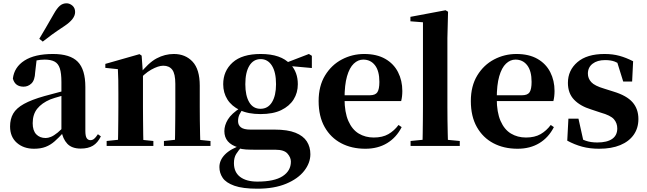

<svg xmlns="http://www.w3.org/2000/svg" viewBox="-20 -884 3919 1163"><path d="M186 17Q123 17 82 -19Q41 -55 41 -118Q41 -163 60 -196Q79 -229 125 -254.5Q171 -280 249 -302Q288 -313 338.5 -326Q389 -339 429 -349V-323Q389 -313 349 -302Q309 -291 285 -282Q233 -260 205.5 -225.5Q178 -191 178 -138Q178 -93 199.5 -70.5Q221 -48 257 -48Q271 -48 288.5 -55Q306 -62 329.5 -81Q353 -100 385 -136L402 -81H364Q336 -50 311 -28Q286 -6 256.5 5.5Q227 17 186 17ZM469 16Q415 16 387.5 -13.5Q360 -43 352 -92V-95V-387Q352 -440 342.5 -469.5Q333 -499 310.5 -511Q288 -523 250 -523Q225 -523 198.5 -517.5Q172 -512 135 -498L202 -523L193 -446Q191 -398 170.5 -378.5Q150 -359 123 -359Q71 -359 58 -408Q66 -477 128 -517Q190 -557 301 -557Q405 -557 451 -510Q497 -463 497 -357V-91Q497 -60 505 -47.5Q513 -35 528 -35Q540 -35 550 -43Q560 -51 573 -71L591 -58Q572 -19 543 -1.5Q514 16 469 16ZM218 -649Q236 -679 255.5 -712.5Q275 -746 306 -800Q325 -834 342.5 -849Q360 -864 383 -864Q402 -864 418.5 -850Q435 -836 435 -811Q435 -790 419 -769Q403 -748 370 -726Q323 -695 293.5 -673.5Q264 -652 239 -632Z M626 0V-30L731 -41H802L909 -30V0ZM694 0Q695 -26 695.5 -68Q696 -110 696.5 -156Q697 -202 697 -236V-316Q697 -365 696.5 -397Q696 -429 694 -465L618 -473V-497L825 -556L838 -547L846 -435V-432V-236Q846 -202 846.5 -156Q847 -110 847.5 -68Q848 -26 849 0ZM973 0V-30L1076 -41H1146L1255 -30V0ZM1039 0Q1040 -26 1040.5 -67.5Q1041 -109 1041.5 -155Q1042 -201 1042 -236V-376Q1042 -437 1023.5 -461.5Q1005 -486 969 -486Q939 -486 896 -462Q853 -438 810 -386L806 -431H822Q879 -504 929 -530.5Q979 -557 1033 -557Q1103 -557 1146.5 -510.5Q1190 -464 1190 -365V-236Q1190 -201 1190.5 -155Q1191 -109 1192 -67.5Q1193 -26 1194 0Z M1539 259Q1450 259 1399.5 241Q1349 223 1329 193.5Q1309 164 1309 128Q1309 86 1343 51.5Q1377 17 1446 -6L1449 0Q1424 27 1410.5 49Q1397 71 1397 104Q1397 159 1434.5 187.5Q1472 216 1539 216Q1641 216 1691.5 183.5Q1742 151 1742 95Q1742 70 1721.5 46.5Q1701 23 1649 23H1536Q1494 23 1469.5 21.5Q1445 20 1423 13V9Q1339 -16 1339 -90Q1339 -125 1360.5 -160.5Q1382 -196 1438 -232V-241L1457 -232Q1439 -208 1430.5 -190.5Q1422 -173 1422 -150Q1422 -126 1439.5 -112.5Q1457 -99 1497 -99H1643Q1722 -99 1769.5 -80Q1817 -61 1838.5 -27.5Q1860 6 1860 50Q1860 103 1822.5 151Q1785 199 1713 229Q1641 259 1539 259ZM1558 -193Q1483 -193 1433 -217Q1383 -241 1357.5 -281.5Q1332 -322 1332 -374Q1332 -454 1389 -505.5Q1446 -557 1559 -557Q1621 -557 1665.5 -541.5Q1710 -526 1736 -497L1741 -493Q1784 -446 1784 -374Q1784 -322 1758.5 -281.5Q1733 -241 1683.5 -217Q1634 -193 1558 -193ZM1558 -225Q1603 -225 1627.5 -265Q1652 -305 1652 -374Q1652 -447 1627 -486.5Q1602 -526 1559 -526Q1515 -526 1490.5 -486Q1466 -446 1466 -374Q1466 -305 1489.5 -265Q1513 -225 1558 -225ZM1702 -487V-502H1708L1851 -557L1869 -546V-472Z M2193 17Q2110 17 2046.5 -16.5Q1983 -50 1946.5 -114.5Q1910 -179 1910 -272Q1910 -363 1949 -427Q1988 -491 2051 -524Q2114 -557 2186 -557Q2262 -557 2313.5 -527.5Q2365 -498 2391 -447Q2417 -396 2417 -333Q2417 -299 2410 -272H1974V-307H2220Q2254 -307 2266 -325.5Q2278 -344 2278 -388Q2278 -454 2251.5 -488.5Q2225 -523 2180 -523Q2149 -523 2123 -498.5Q2097 -474 2082 -422Q2067 -370 2067 -286Q2067 -204 2090 -151.5Q2113 -99 2153 -75Q2193 -51 2244 -51Q2297 -51 2332.5 -71.5Q2368 -92 2394 -127L2413 -114Q2381 -51 2325 -17Q2269 17 2193 17Z M2467 0V-30L2578 -41H2649L2765 -30V0ZM2539 0Q2540 -36 2540.5 -76.5Q2541 -117 2541.5 -158Q2542 -199 2542 -236V-749L2466 -755V-782L2679 -822L2694 -813L2690 -653V-236Q2690 -199 2690.5 -158Q2691 -117 2692 -76.5Q2693 -36 2694 0Z M3115 17Q3032 17 2968.5 -16.5Q2905 -50 2868.5 -114.5Q2832 -179 2832 -272Q2832 -363 2871 -427Q2910 -491 2973 -524Q3036 -557 3108 -557Q3184 -557 3235.5 -527.5Q3287 -498 3313 -447Q3339 -396 3339 -333Q3339 -299 3332 -272H2896V-307H3142Q3176 -307 3188 -325.5Q3200 -344 3200 -388Q3200 -454 3173.5 -488.5Q3147 -523 3102 -523Q3071 -523 3045 -498.5Q3019 -474 3004 -422Q2989 -370 2989 -286Q2989 -204 3012 -151.5Q3035 -99 3075 -75Q3115 -51 3166 -51Q3219 -51 3254.5 -71.5Q3290 -92 3316 -127L3335 -114Q3303 -51 3247 -17Q3191 17 3115 17Z M3609 17Q3553 17 3506.5 4.5Q3460 -8 3416 -32L3423 -165H3484L3516 -21L3465 -28V-64Q3498 -42 3528 -31.5Q3558 -21 3598 -21Q3657 -21 3688 -42.5Q3719 -64 3719 -106Q3719 -138 3699 -161.5Q3679 -185 3618 -202L3561 -221Q3495 -241 3457.5 -280Q3420 -319 3420 -382Q3420 -458 3477.5 -507.5Q3535 -557 3642 -557Q3691 -557 3731.5 -546Q3772 -535 3815 -513L3809 -390H3755L3712 -528L3757 -512V-482Q3727 -502 3703.5 -511Q3680 -520 3645 -520Q3598 -520 3569.5 -498Q3541 -476 3541 -438Q3541 -409 3561.5 -386.5Q3582 -364 3640 -347L3697 -329Q3776 -305 3811.5 -264.5Q3847 -224 3847 -163Q3847 -108 3818.5 -67.5Q3790 -27 3737 -5Q3684 17 3609 17Z"/></svg>

Font: Noto Serif JP ExtraBold
Style: Regular
Weight: 800
Designer: Ryoko NISHIZUKA 西塚涼子 (kana & ideographs); Frank Grießhammer (Latin, Greek & Cyrillic); Wenlong ZHANG 张文龙 (bopomofo); San
Foundry: Adobe
Version: Version 2.003-H1;hotconv 1.1.1;makeotfexe 2.6.0